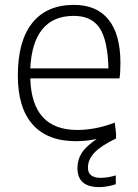

<svg xmlns="http://www.w3.org/2000/svg" viewBox="-20 -569 564 786"><path d="M291 9Q174 9 113.5 -59.5Q53 -128 53 -260Q53 -401 112 -475Q171 -549 283 -549Q376 -549 424.5 -488.5Q473 -428 473 -311Q473 -267 469 -248H104Q110 -37 296 -37Q332 -37 369.5 -44Q407 -51 450 -67L455 -23V-2Q394 27 367 55.5Q340 84 340 117Q340 159 392 159Q406 159 422 156.5Q438 154 454 149V185Q440 190 422 193.5Q404 197 386 197Q297 197 297 119Q297 85 314.5 57.5Q332 30 376 0Q332 9 291 9ZM282 -504Q198 -504 153.5 -449.5Q109 -395 104 -289H424Q421 -404 388 -454Q355 -504 282 -504Z"/></svg>

Font: Encode Sans Normal
Style: ExtraLight
Weight: 200
Designer: Pablo Impallari, Andres Torresi
Foundry: Pablo Impallari, Andres Torresi
Version: Version 1.000; ttfautohint (v1.00) -l 8 -r 50 -G 200 -x 14 -